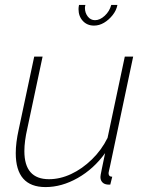

<svg xmlns="http://www.w3.org/2000/svg" viewBox="-20 -750 596 780"><path d="M165 10Q44 10 44 -128Q44 -149 47 -173Q50 -197 56 -224L119 -520H153L91 -228Q79 -176 79 -136Q79 -22 179 -22Q224 -22 269 -43Q314 -64 353.5 -102.5Q393 -141 417 -190L487 -520H521L427 -75Q425 -66 423 -57.5Q421 -49 421 -47Q421 -32 436 -32L428 0Q423 0 419 0Q415 0 412 -1Q401 -3 394.5 -11Q388 -19 388 -31Q388 -34 389 -40Q390 -46 394 -65.5Q398 -85 407 -128Q361 -64 296 -27Q231 10 165 10ZM366 -668Q386 -668 405.5 -686Q425 -704 432 -730H457Q453 -708 437.5 -688.5Q422 -669 402.5 -657.5Q383 -646 362 -646Q334 -646 316.5 -665Q299 -684 299 -713Q299 -717 299.5 -721Q300 -725 301 -730H327Q326 -727 325.5 -723.5Q325 -720 325 -718Q325 -698 336.5 -683Q348 -668 366 -668Z"/></svg>

Font: Raleway Thin ExtraLight
Style: Italic
Weight: 250
Italic angle: -12°
Version: Version 4.026